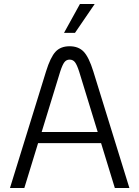

<svg xmlns="http://www.w3.org/2000/svg" viewBox="-20 -943 699 963"><path d="M487 -225H171L102 0H30L211 -585Q233 -656 258.5 -683.5Q284 -711 329 -711Q374 -711 400 -683.5Q426 -656 448 -585L629 0H556ZM470 -281 377 -584Q366 -618 356 -631Q346 -644 329 -644Q313 -644 303 -631Q293 -618 282 -584L189 -281ZM381 -923H455L356 -778H301Z"/></svg>

Font: KoHo
Style: Regular
Weight: 400
Version: Version 1.000; ttfautohint (v1.6)